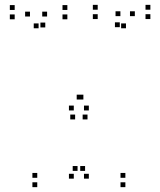

<svg xmlns="http://www.w3.org/2000/svg" viewBox="-20 -761 660 791"><path d="M340.5 -269V-289H320.5V-269ZM535.5 -694.5V-714.5H515.5V-694.5ZM499 -644.5V-664.5H479V-644.5ZM599.5 -682.5V-702.5H579.5V-682.5ZM599.5 -721V-741H579.5V-721ZM382.5 -721V-741H362.5V-721ZM382.5 -682.5V-702.5H362.5V-682.5ZM473.5 -649V-669H453.5V-649ZM476 -694.5V-714.5H456V-694.5ZM323.5 -351V-371H303.5V-351ZM316 -351V-371H296V-351ZM174 -693V-713H154V-693ZM166.5 -648V-668H146.5V-648ZM257.5 -681.5V-701.5H237.5V-681.5ZM257.5 -720V-740H237.5V-720ZM40.5 -720V-740H20.5V-720ZM40.5 -681.5V-701.5H20.5V-681.5ZM139 -644.5V-664.5H119V-644.5ZM103.5 -693V-713H83.5V-693ZM289.5 -269V-289H269.5V-269ZM496.5 10V-10H476.5V10ZM496.5 -28.5V-48.5H476.5V-28.5ZM330.5 -57V-77H310.5V-57ZM346 -25V-45H326V-25ZM346 -306V-326H326V-306ZM284 -306V-326H264V-306ZM284 -25V-45H264V-25ZM299.5 -57V-77H279.5V-57ZM133.5 -28.5V-48.5H113.5V-28.5ZM133.5 10V-10H113.5V10Z"/></svg>

Font: Monaspace Xenon Dots Var
Style: Regular
Weight: 400
Designer: Riley Cran and the Lettermatic Team
Version: Version 1.100 (Monaspace Xenon Dots)